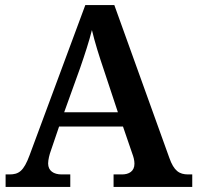

<svg xmlns="http://www.w3.org/2000/svg" viewBox="-20 -734 775 754"><path d="M2 0H256V-49H222C191 -49 169 -63 169 -92C169 -106 174 -127 180 -143L212 -237H463L499 -132C504 -119 508 -105 508 -91C508 -61 486 -49 459 -49H426V0H735V-49H719C684 -49 663 -63 645 -114L429 -714H315L96 -124C73 -62 54 -49 17 -49H2ZM232 -293 295 -468C313 -520 330 -572 341 -616C352 -569 370 -512 387 -462L443 -293Z"/></svg>

Font: Noto Serif Tamil SemiBold
Style: Italic
Weight: 600
Italic angle: -12°
Designer: Indian Type Foundry, Tom Grace, and the Monotype Design Team
Foundry: Monotype Imaging Inc.
Version: Version 2.003